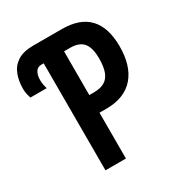

<svg xmlns="http://www.w3.org/2000/svg" viewBox="-169 -832 893 951"><g transform="rotate(-30 278.0 -357.0)"><path d="M159 0V-612H145Q123 -612 112.5 -594Q102 -576 102 -549Q102 -533 105 -519.5Q108 -506 110 -498H17Q14 -507 10.5 -522Q7 -537 7 -554Q7 -598 21 -634.5Q35 -671 68 -692.5Q101 -714 158 -714H321Q425 -714 476 -659Q527 -604 527 -497Q527 -442 514 -399Q501 -356 475 -325.5Q449 -295 409.5 -278.5Q370 -262 316 -262H276V0ZM304 -363Q339 -363 362.5 -376Q386 -389 397.5 -418.5Q409 -448 409 -496Q409 -558 385.5 -585.5Q362 -613 312 -613H276V-363Z"/></g></svg>

Font: Noto Sans Display ExtraCondensed SemiBold
Style: Regular
Weight: 600
Width: 2
Designer: Monotype Design Team
Foundry: Monotype Imaging Inc.
Version: Version 2.003